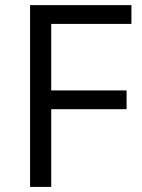

<svg xmlns="http://www.w3.org/2000/svg" viewBox="-20 -734 556 754"><path d="M181.2 0H98.1V-713.9H496.1V-640.1H181.2V-378.9H477.1V-305.2H181.2Z"/></svg>

Font: Samim FD
Style: FD
Weight: 400
Foundry: DejaVu fonts team - Redesigned by Saber Rastikerdar
Version: Version 4.0.5